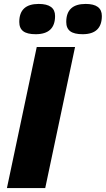

<svg xmlns="http://www.w3.org/2000/svg" viewBox="-20 -952 536 972"><path d="M77.6 -840.8Q77.6 -932.1 175.8 -932.1Q258.8 -932.1 258.8 -871.1Q258.8 -778.8 160.6 -778.8Q117.7 -778.8 97.7 -793.9Q77.6 -809.1 77.6 -840.8ZM315.4 -840.8Q315.4 -932.1 413.6 -932.1Q495.6 -932.1 495.6 -871.1Q495.6 -778.8 398.4 -778.8Q355.5 -778.8 335.4 -793.9Q315.4 -809.1 315.4 -840.8ZM359.9 -713.9 209 0H15.1L166 -713.9Z"/></svg>

Font: Open Sans Hebrew Extra Bold
Style: Italic
Weight: 800
Italic angle: -12°
Foundry: Ascender Corporation, Yanek Iontef
Version: Version 2.001;PS 002.001;hotconv 1.0.70;makeotf.lib2.5.58329